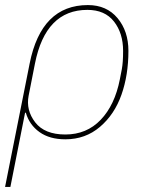

<svg xmlns="http://www.w3.org/2000/svg" viewBox="-31 -538 587 758"><path d="M-11 200 86 -287Q132 -518 316 -518Q390 -518 433 -466.5Q476 -415 476 -337Q476 -242 448.5 -164Q421 -86 363.5 -37Q306 12 227 12Q165 12 125 -16.5Q85 -45 71 -93H68L10 200ZM227 -7Q311 -7 366.5 -65Q422 -123 442 -224L450 -265Q455 -292 455 -337Q455 -407 419 -453Q383 -499 314 -499Q149 -499 107 -287L82 -160Q71 -103 108 -55Q145 -7 227 -7Z"/></svg>

Font: IBM Plex Sans Thin
Style: Italic
Weight: 100
Italic angle: -11.31°
Designer: Mike Abbink, Paul van der Laan, Pieter van Rosmalen
Foundry: Bold Monday
Version: Version 3.0